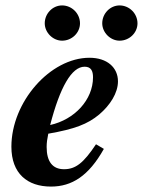

<svg xmlns="http://www.w3.org/2000/svg" viewBox="-20 -675 527 708"><path d="M487 -589C487 -625 457 -655 421 -655C386 -655 357 -625 357 -589C357 -555 387 -525 421 -525C457 -525 487 -554 487 -589ZM275 -589C275 -625 245 -655 209 -655C174 -655 145 -625 145 -589C145 -555 175 -525 209 -525C245 -525 275 -554 275 -589ZM334 -143C288 -74 259 -51 216 -51C174 -51 152 -79 152 -133C152 -149 154 -162 158 -182C255 -199 303 -217 346 -253C386 -287 415 -332 415 -375C415 -426 375 -462 310 -462C165 -462 22 -299 22 -134C22 -35 81 13 168 13C245 13 307 -26 363 -126ZM323 -390C323 -307 255 -234 165 -214C201 -353 244 -429 292 -429C316 -429 323 -413 323 -390Z"/></svg>

Font: XITS
Style: Bold Italic
Weight: 700
Italic angle: -16.33°
Designer: MicroPress Inc., with final additions and corrections provided by Coen Hoffman, Elsevier (retired)
Version: Version 1.105